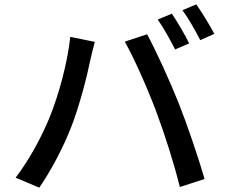

<svg xmlns="http://www.w3.org/2000/svg" viewBox="-20 -850 1040 885"><path d="M772 -787 707 -760C734 -722 767 -662 787 -622L852 -650C833 -689 797 -751 772 -787ZM885 -830 821 -803C849 -765 881 -708 903 -665L968 -694C949 -730 911 -792 885 -830ZM207 -305C172 -220 115 -113 52 -31L161 15C215 -63 272 -171 308 -264C347 -363 383 -506 396 -572C401 -594 410 -632 417 -657L304 -680C291 -560 251 -412 207 -305ZM700 -336C740 -229 782 -97 809 12L923 -25C896 -119 843 -275 805 -371C765 -472 699 -617 658 -692L555 -658C598 -583 661 -440 700 -336Z"/></svg>

Font: Noto Sans CJK HK Medium
Style: Regular
Weight: 500
Designer: Ryoko NISHIZUKA 西塚涼子 (kana, bopomofo & ideographs); Paul D. Hunt (Latin, Greek & Cyrillic); Sandoll Communications 산돌커뮤니
Foundry: Adobe
Version: Version 2.004;hotconv 1.0.118;makeotfexe 2.5.65603